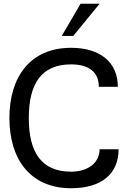

<svg xmlns="http://www.w3.org/2000/svg" viewBox="-20 -988 700 1020"><path d="M358 12C519 12 610 -64 610 -195H509C509 -122 446 -76 358 -76C198 -76 133 -181 133 -361C133 -541 198 -646 358 -646C452 -646 505 -605 505 -527H606C606 -657 512 -734 358 -734C140 -734 30 -579 30 -361C30 -143 140 12 358 12ZM509 -968H408L308 -797H369Z"/></svg>

Font: Perun
Style: Regular
Weight: 400
Foundry: Copyright (c) Stefan Peev, Context Ltd, 2016
Version: Version 1.089